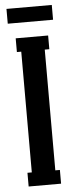

<svg xmlns="http://www.w3.org/2000/svg" viewBox="-57 -848 338 878"><g transform="rotate(-5 112.0 -409.0)"><path d="M7.8 -750V-817.9H215.8V-750ZM187 0H38.1V-63H58.1V-617.2H38.1V-680.2H187V-617.2H166V-63H187Z"/></g></svg>

Font: Margherita Bold
Style: Regular
Weight: 700
Designer: James Puckett
Foundry: Dunwich Type Founders
Version: Version 1.008;hotconv 1.0.109;makeotfexe 2.5.65596